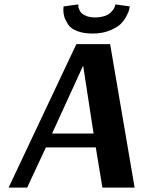

<svg xmlns="http://www.w3.org/2000/svg" viewBox="-20 -850 648 870"><path d="M326 -650H479L590 0H444L414 -182H188L103 0H19ZM357 -551H356L216 -245H404ZM500 -820 502 -826 503 -830 568 -821Q567 -816 565.5 -807.5Q564 -799 553.5 -778Q543 -757 526.5 -741Q510 -725 476.5 -711.5Q443 -698 400 -698Q358 -698 329 -709.5Q300 -721 288 -740Q276 -759 271.5 -774Q267 -789 267 -805L268 -821L335 -830V-826Q335 -824 335 -820Q335 -816 339 -806.5Q343 -797 350 -790Q357 -783 373 -777Q389 -771 411 -771Q433 -771 451 -776.5Q469 -782 478 -790Q487 -798 493 -806.5Q499 -815 500 -820Z"/></svg>

Font: Arsenal
Style: Bold Italic
Weight: 700
Italic angle: -9°
Designer: Andrij Shevchenko
Foundry: Stairsfor.com
Version: Version 1.000